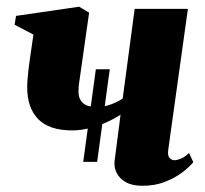

<svg xmlns="http://www.w3.org/2000/svg" viewBox="-20 -556 626 586"><path d="M234 -62 272.5 -344.5H315L276.5 -62ZM252 -517.5 221 -299.5Q220.5 -297 220.2 -292.2Q220 -287.5 219.8 -282.8Q219.5 -278 219.5 -274Q220.5 -252.5 233.8 -241Q247 -229.5 275.5 -229.5Q298 -229.5 319.8 -237.8Q341.5 -246 354.5 -255.5L391 -529H553.5L493.5 -99Q491 -81 497.5 -74Q504 -67 512.5 -67Q520 -67 531.5 -71.5Q543 -76 557 -89L570 -61Q558.5 -47 536.8 -30.2Q515 -13.5 484.2 -1.2Q453.5 11 414.5 11Q383.5 11 364 0Q344.5 -11 335.8 -28.8Q327 -46.5 330 -67L348 -206Q330 -194 305.2 -182.8Q280.5 -171.5 253.2 -164.8Q226 -158 200.5 -158Q130 -158 96.5 -192.5Q63 -227 63 -289.5Q63 -301 64.2 -315.8Q65.5 -330.5 67.2 -345.8Q69 -361 71 -374.5L82 -450.5L24.5 -480.5L29 -507.5L221.5 -535.5Z"/></svg>

Font: Merriweather 96pt Black
Style: Italic
Weight: 900
Italic angle: -7.8°
Version: Version 2.101